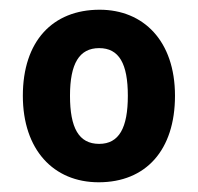

<svg xmlns="http://www.w3.org/2000/svg" viewBox="-20 -793 408 395"><path d="M340 -596C340 -709 275 -773 185 -773C88 -773 27 -708 27 -596C27 -485 90 -418 183 -418C280 -418 340 -484 340 -596ZM124 -596C124 -662 143 -694 184 -694C225 -694 243 -662 243 -596C243 -530 225 -497 184 -497C142 -497 124 -530 124 -596Z"/></svg>

Font: Noto Sans Tamil UI SemiCondensed
Style: Bold
Weight: 700
Width: 4
Designer: Jelle Bosma - Monotype Design Team
Foundry: Monotype Imaging Inc.
Version: Version 2.004